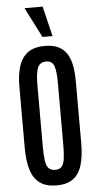

<svg xmlns="http://www.w3.org/2000/svg" viewBox="-70 -1158 612 1207"><g transform="rotate(-5 236.0 -554.5)"><path d="M237.3 9.8Q171.9 9.8 132.3 -18.6Q92.8 -46.9 75.2 -103.3Q57.6 -159.7 57.6 -244.1V-628.9Q57.6 -703.1 74.5 -757.1Q91.3 -811 130.9 -840.6Q170.4 -870.1 239.3 -870.1Q291 -870.1 325 -853.3Q358.9 -836.4 378.4 -804.9Q397.9 -773.4 406 -729Q414.1 -684.6 414.1 -628.9V-244.1Q414.1 -159.7 397.2 -103.3Q380.4 -46.9 341.6 -18.6Q302.7 9.8 237.3 9.8ZM237.3 -88.4Q263.7 -88.4 277.3 -103.5Q291 -118.7 295.9 -152.8Q300.8 -187 300.8 -243.2V-634.8Q300.8 -703.1 289.1 -737.5Q277.3 -772 239.3 -772Q199.7 -772 185.5 -738.3Q171.4 -704.6 171.4 -635.3V-243.2Q171.4 -186.5 176.3 -152.6Q181.2 -118.7 195.6 -103.5Q210 -88.4 237.3 -88.4ZM229.5 -927.7 132.8 -1117.7H247.1L293 -927.7Z"/></g></svg>

Font: Antonio SemiBold
Style: Regular
Weight: 600
Designer: Vernon Adams
Foundry: Vernon Adams
Version: Version 1.002